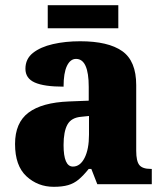

<svg xmlns="http://www.w3.org/2000/svg" viewBox="-20 -710 628 740"><path d="M187 10Q126 10 82 -30.5Q38 -71 38 -155Q38 -237 90 -276Q142 -315 246 -319L322 -322V-375Q322 -483 273 -483Q251 -483 238 -456Q225 -429 225 -376Q150 -376 114 -392Q78 -408 78 -445Q78 -483 107 -506Q136 -529 184 -540Q232 -551 289 -551Q397 -551 451 -513Q505 -475 505 -382V-129Q505 -89 517 -74Q529 -59 561 -59H565V0H355L332 -59H322Q301 -33 283 -18Q265 -3 242.5 3.5Q220 10 187 10ZM261 -68Q289 -68 306 -101.5Q323 -135 323 -191V-263L294 -260Q255 -257 240 -230Q225 -203 225 -151Q225 -68 261 -68ZM164 -601V-690H436V-601Z"/></svg>

Font: Noto Serif Thai SemiCondensed Black
Style: Regular
Weight: 900
Width: 4
Designer: Monotype Design Team
Foundry: Monotype Imaging Inc.
Version: Version 2.002; ttfautohint (v1.8.4.7-5d5b)